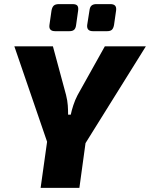

<svg xmlns="http://www.w3.org/2000/svg" viewBox="-20 -916 731 936"><path d="M691 -690 393 -212H214L50 -690H238L302 -453Q309 -425 310.5 -402Q312 -379 312 -357H325Q329 -377 337.5 -403Q346 -429 358 -452L491 -690ZM411 -321 367 0H178L223 -321ZM333 -896Q351 -896 357 -888.5Q363 -881 361 -865L351 -794Q349 -778 341.5 -771Q334 -764 318 -764H249Q217 -764 221 -794L231 -864Q234 -881 242 -888.5Q250 -896 268 -896ZM518 -896Q534 -896 541 -888.5Q548 -881 546 -865L536 -795Q533 -778 525.5 -771Q518 -764 502 -764H433Q402 -764 405 -794L416 -864Q418 -882 426.5 -889Q435 -896 450 -896Z"/></svg>

Font: Exo 2 ExtraBold
Style: Italic
Weight: 800
Italic angle: -8°
Designer: Natanael Gama
Foundry: Natanael Gama
Version: Version 2.010